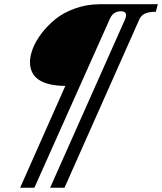

<svg xmlns="http://www.w3.org/2000/svg" viewBox="-20 -735 755 894"><path d="M73.7 139.2 284.2 -335Q119.6 -336.4 119.6 -446.3Q119.6 -474.1 132.8 -508.8Q146 -543.5 173.8 -580.1Q201.7 -616.7 239 -646.7Q276.4 -676.8 330.6 -696Q384.8 -715.3 445.3 -715.3H714.8L705.6 -680.2Q673.8 -680.2 655.5 -671.9Q637.2 -663.6 628.4 -644L280.3 139.2H213.4L563 -646.5Q566.9 -655.3 566.9 -664.1Q566.9 -682.6 543.5 -682.6Q506.3 -682.6 491.2 -646.5L140.1 139.2Z"/></svg>

Font: Elstob 18pt Medium
Style: Italic
Weight: 500
Italic angle: -20°
Designer: Peter S. Baker
Version: Version 1.015